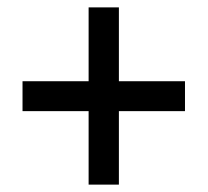

<svg xmlns="http://www.w3.org/2000/svg" viewBox="-20 -613 564 520"><path d="M302 -393H481V-312H302V-113H220V-312H41V-393H220V-593H302Z"/></svg>

Font: Noto Sans Gujarati UI SemiCondensed Medium
Style: Regular
Weight: 500
Width: 4
Designer: Jelle Bosma - Monotype Design Team, Universal Thirst
Foundry: Monotype Imaging Inc.
Version: Version 2.106; ttfautohint (v1.8.4.7-5d5b)